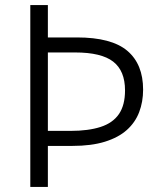

<svg xmlns="http://www.w3.org/2000/svg" viewBox="-20 -734 634 754"><path d="M542 -382Q542 -334 526.5 -293.5Q511 -253 478 -223.5Q445 -194 392 -177.5Q339 -161 264 -161H168V0H99V-714H168V-587H282Q418 -587 480 -534.5Q542 -482 542 -382ZM257 -220Q327 -220 375 -235.5Q423 -251 447 -286Q471 -321 471 -379Q471 -456 424.5 -492Q378 -528 275 -528H168V-220Z"/></svg>

Font: Noto Sans Oriya Light
Style: Regular
Weight: 300
Version: Version 2.003